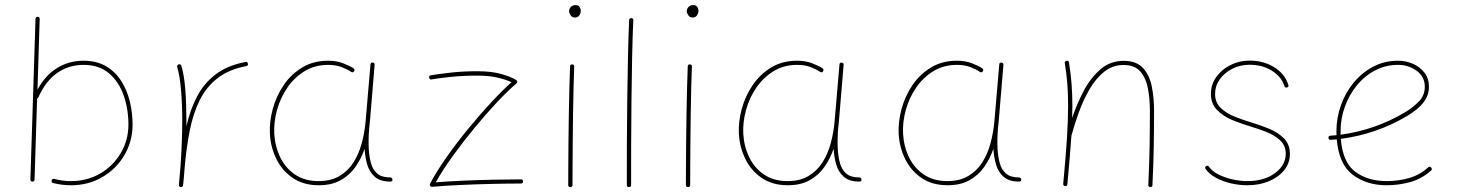

<svg xmlns="http://www.w3.org/2000/svg" viewBox="-20 -740 5838 768"><path d="M130.9 -672.9Q138.7 -672.9 138.7 -664.1L129.9 -381.3Q161.1 -439 208.5 -468Q255.9 -497.1 314 -497.1Q366.7 -497.1 404.1 -475.1Q441.4 -453.1 464.8 -416.3Q488.3 -379.4 499.3 -334Q510.3 -288.6 510.3 -241.7Q510.3 -175.3 478 -120.1Q445.8 -64.9 390.1 -32Q334.5 1 263.7 1Q227.5 1 192.9 -7.8Q184.6 -9.8 186.5 -18.1Q188.5 -26.4 197.3 -24.4Q229.5 -15.6 263.7 -15.6Q329.6 -15.6 381.6 -46.4Q433.6 -77.1 463.6 -128.7Q493.7 -180.2 493.7 -241.7Q493.7 -303.2 474.9 -357.7Q456.1 -412.1 416.5 -446.3Q377 -480.5 314 -480.5Q255.4 -480.5 209.2 -448.5Q163.1 -416.5 133.3 -350.6Q131.8 -347.2 128.4 -346.2L118.2 -21.5Q118.2 -13.7 109.4 -13.7Q101.6 -13.7 101.6 -22.5L122.1 -665Q122.1 -672.9 130.9 -672.9Z M703.1 8.3 701.2 7.8Q701.2 7.8 700.7 7.8Q700.7 7.3 700.2 7.3Q695.3 5.4 695.8 -0.5Q695.8 0 695.8 -0.2Q695.8 -0.5 695.8 -1V-2.4Q697.3 -21.5 699 -39.8Q700.7 -58.1 702.1 -76.2Q705.1 -118.7 707 -166Q709 -213.4 709 -259.8Q709 -323.7 704.1 -380.4Q699.2 -437 689 -471.7Q686.5 -479.5 694.8 -482.4Q702.6 -484.9 705.6 -476.6Q716.8 -439.5 721.2 -381.8Q725.6 -324.2 725.6 -259.8Q725.6 -247.6 725.6 -234.9Q740.2 -299.8 767.6 -352.8Q794.9 -405.8 841.8 -441.9Q888.7 -478 961.9 -492.2Q969.7 -494.1 971.7 -485.4Q973.6 -477.5 964.8 -475.6Q894 -461.9 849.1 -426.5Q804.2 -391.1 778.3 -338.1Q752.4 -285.2 739.3 -218.8Q726.1 -152.3 719.2 -76.7Q716.3 -35.2 712.4 1L711.9 2.9Q711.9 2.9 711.9 3.4Q711.9 3.4 711.4 3.9Q709 8.8 703.6 8.3Q703.6 8.3 703.1 8.3Z M1254.4 -15.6Q1303.7 -15.6 1337.9 -35.9Q1372.1 -56.2 1393.8 -90.3Q1415.5 -124.5 1427 -167.2Q1438.5 -210 1442.4 -254.4L1461.9 -482.4Q1462.9 -490.7 1470.7 -489.7Q1479.5 -488.8 1478.5 -480.5L1459.5 -252.4Q1458.5 -238.8 1456.5 -225.6Q1456.5 -225.6 1456.5 -225.1Q1453.1 -183.6 1455.1 -143.1Q1457 -112.3 1464.1 -86.7Q1471.2 -61 1489 -45.7Q1506.8 -30.3 1540.5 -30.3Q1548.8 -30.3 1549.8 -22Q1550.8 -13.7 1541.5 -13.7Q1500.5 -13.7 1478.8 -33.2Q1457 -52.7 1448.7 -82.5Q1440.4 -112.3 1438.5 -143.1V-145Q1424.8 -105 1401.4 -71.8Q1377.9 -38.6 1342 -18.8Q1306.2 1 1255.4 1Q1194.3 1 1151.6 -27.8Q1108.9 -56.6 1085.7 -103.8Q1062.5 -150.9 1059.6 -204.6Q1057.1 -252.9 1071 -304.2Q1085 -355.5 1114.5 -399.2Q1144 -442.9 1188.7 -470Q1233.4 -497.1 1292 -497.1Q1325.7 -497.1 1351.6 -487.3Q1377.4 -477.5 1393.1 -467.3Q1400.9 -462.4 1396.5 -455.1Q1392.1 -447.8 1384.3 -452.6Q1370.1 -462.4 1346.9 -471.4Q1323.7 -480.5 1293 -480.5Q1239.3 -480.5 1198 -455.1Q1156.7 -429.7 1128.9 -388.7Q1101.1 -347.7 1087.9 -299.3Q1074.7 -251 1077.1 -204.6Q1080.1 -153.8 1101.1 -110.6Q1122.1 -67.4 1160.6 -41.5Q1199.2 -15.6 1254.4 -15.6Z M1696.8 -429.2Q1694.8 -437 1703.6 -439Q1734.9 -444.3 1784.2 -449.7Q1833.5 -455.1 1889.6 -455.1Q1946.3 -455.1 1985.6 -443.8Q2024.9 -432.6 2044.9 -419.9Q2048.8 -418 2049.1 -413.3Q2049.3 -408.7 2045.9 -406.2Q2013.7 -379.4 1969.7 -332.8Q1925.8 -286.1 1879.2 -229.7Q1832.5 -173.3 1791.3 -116.2Q1750 -59.1 1723.1 -10.7Q1771.5 -14.6 1832.3 -17.3Q1893.1 -20 1954.1 -21.2Q2015.1 -22.5 2063.5 -22.5Q2072.3 -22.5 2072.3 -14.2Q2072.3 -5.9 2063.5 -5.9Q2012.7 -5.9 1947.8 -4.4Q1882.8 -2.9 1819.3 0Q1755.9 2.9 1709 7.3Q1703.6 7.8 1700.7 3.7Q1697.8 -0.5 1700.2 -4.9Q1725.1 -52.7 1765.4 -110.1Q1805.7 -167.5 1852.8 -224.9Q1899.9 -282.2 1945.3 -331.1Q1990.7 -379.9 2025.9 -411.1Q2006.3 -420.9 1971.7 -429.2Q1937 -437.5 1889.6 -437.5Q1834 -437.5 1785.4 -432.6Q1736.8 -427.7 1706.5 -422.4Q1698.7 -420.4 1696.8 -429.2Z M2256.3 -694.8Q2256.3 -704.6 2263.4 -712.2Q2270.5 -719.7 2282.7 -719.7Q2293.5 -719.7 2298.3 -712.2Q2303.2 -704.6 2303.2 -698.2Q2303.2 -686 2296.9 -678Q2290.5 -669.9 2280.3 -669.9Q2268.1 -669.9 2262.2 -679.2Q2256.3 -688.5 2256.3 -694.8ZM2269 -482.4Q2276.9 -482.4 2276.9 -473.6Q2275.4 -439.5 2274.2 -390.9Q2272.9 -342.3 2272.2 -287.4Q2271.5 -232.4 2271 -178Q2270.5 -123.5 2270.3 -77.1Q2270 -30.8 2270 0Q2270 8.3 2261.2 8.3Q2252.9 8.3 2252.9 0Q2252.9 -30.8 2253.2 -77.1Q2253.4 -123.5 2253.9 -178Q2254.4 -232.4 2255.4 -287.6Q2256.3 -342.8 2257.6 -391.4Q2258.8 -439.9 2260.3 -474.6Q2260.3 -482.4 2269 -482.4Z M2505.4 -667.5Q2513.2 -667.5 2513.2 -658.7Q2510.3 -596.2 2508.5 -512.9Q2506.8 -429.7 2505.9 -338.9Q2504.9 -248 2504.6 -160.2Q2504.4 -72.3 2504.4 0Q2504.4 8.3 2495.6 8.3Q2487.3 8.3 2487.3 0Q2487.3 -72.3 2487.5 -160.2Q2487.8 -248 2489 -339.1Q2490.2 -430.2 2491.9 -513.4Q2493.7 -596.7 2496.6 -659.7Q2496.6 -667.5 2505.4 -667.5Z M2727.1 -694.8Q2727.1 -704.6 2734.1 -712.2Q2741.2 -719.7 2753.4 -719.7Q2764.2 -719.7 2769 -712.2Q2773.9 -704.6 2773.9 -698.2Q2773.9 -686 2767.6 -678Q2761.2 -669.9 2751 -669.9Q2738.8 -669.9 2732.9 -679.2Q2727.1 -688.5 2727.1 -694.8ZM2739.7 -482.4Q2747.6 -482.4 2747.6 -473.6Q2746.1 -439.5 2744.9 -390.9Q2743.7 -342.3 2742.9 -287.4Q2742.2 -232.4 2741.7 -178Q2741.2 -123.5 2741 -77.1Q2740.7 -30.8 2740.7 0Q2740.7 8.3 2731.9 8.3Q2723.6 8.3 2723.6 0Q2723.6 -30.8 2723.9 -77.1Q2724.1 -123.5 2724.6 -178Q2725.1 -232.4 2726.1 -287.6Q2727.1 -342.8 2728.3 -391.4Q2729.5 -439.9 2731 -474.6Q2731 -482.4 2739.7 -482.4Z M3130.4 -15.6Q3179.7 -15.6 3213.9 -35.9Q3248 -56.2 3269.8 -90.3Q3291.5 -124.5 3303 -167.2Q3314.5 -210 3318.4 -254.4L3337.9 -482.4Q3338.9 -490.7 3346.7 -489.7Q3355.5 -488.8 3354.5 -480.5L3335.4 -252.4Q3334.5 -238.8 3332.5 -225.6Q3332.5 -225.6 3332.5 -225.1Q3329.1 -183.6 3331.1 -143.1Q3333 -112.3 3340.1 -86.7Q3347.2 -61 3365 -45.7Q3382.8 -30.3 3416.5 -30.3Q3424.8 -30.3 3425.8 -22Q3426.8 -13.7 3417.5 -13.7Q3376.5 -13.7 3354.7 -33.2Q3333 -52.7 3324.7 -82.5Q3316.4 -112.3 3314.5 -143.1V-145Q3300.8 -105 3277.3 -71.8Q3253.9 -38.6 3218 -18.8Q3182.1 1 3131.3 1Q3070.3 1 3027.6 -27.8Q2984.9 -56.6 2961.7 -103.8Q2938.5 -150.9 2935.5 -204.6Q2933.1 -252.9 2947 -304.2Q2960.9 -355.5 2990.5 -399.2Q3020 -442.9 3064.7 -470Q3109.4 -497.1 3168 -497.1Q3201.7 -497.1 3227.5 -487.3Q3253.4 -477.5 3269 -467.3Q3276.9 -462.4 3272.5 -455.1Q3268.1 -447.8 3260.3 -452.6Q3246.1 -462.4 3222.9 -471.4Q3199.7 -480.5 3168.9 -480.5Q3115.2 -480.5 3074 -455.1Q3032.7 -429.7 3004.9 -388.7Q2977.1 -347.7 2963.9 -299.3Q2950.7 -251 2953.1 -204.6Q2956.1 -153.8 2977.1 -110.6Q2998 -67.4 3036.6 -41.5Q3075.2 -15.6 3130.4 -15.6Z M3769.5 -15.6Q3818.8 -15.6 3853 -35.9Q3887.2 -56.2 3908.9 -90.3Q3930.7 -124.5 3942.1 -167.2Q3953.6 -210 3957.5 -254.4L3977.1 -482.4Q3978 -490.7 3985.8 -489.7Q3994.6 -488.8 3993.7 -480.5L3974.6 -252.4Q3973.6 -238.8 3971.7 -225.6Q3971.7 -225.6 3971.7 -225.1Q3968.3 -183.6 3970.2 -143.1Q3972.2 -112.3 3979.2 -86.7Q3986.3 -61 4004.2 -45.7Q4022 -30.3 4055.7 -30.3Q4064 -30.3 4064.9 -22Q4065.9 -13.7 4056.6 -13.7Q4015.6 -13.7 3993.9 -33.2Q3972.2 -52.7 3963.9 -82.5Q3955.6 -112.3 3953.6 -143.1V-145Q3939.9 -105 3916.5 -71.8Q3893.1 -38.6 3857.2 -18.8Q3821.3 1 3770.5 1Q3709.5 1 3666.7 -27.8Q3624 -56.6 3600.8 -103.8Q3577.6 -150.9 3574.7 -204.6Q3572.3 -252.9 3586.2 -304.2Q3600.1 -355.5 3629.6 -399.2Q3659.2 -442.9 3703.9 -470Q3748.5 -497.1 3807.1 -497.1Q3840.8 -497.1 3866.7 -487.3Q3892.6 -477.5 3908.2 -467.3Q3916 -462.4 3911.6 -455.1Q3907.2 -447.8 3899.4 -452.6Q3885.3 -462.4 3862.1 -471.4Q3838.9 -480.5 3808.1 -480.5Q3754.4 -480.5 3713.1 -455.1Q3671.9 -429.7 3644 -388.7Q3616.2 -347.7 3603 -299.3Q3589.8 -251 3592.3 -204.6Q3595.2 -153.8 3616.2 -110.6Q3637.2 -67.4 3675.8 -41.5Q3714.4 -15.6 3769.5 -15.6Z M4232.9 -4.9Q4242.7 -109.4 4247.6 -183.8Q4252.4 -258.3 4252.4 -315.9Q4252.4 -364.3 4249.3 -405Q4246.1 -445.8 4239.3 -487.3Q4237.8 -494.6 4245.6 -496.6Q4254.9 -498.5 4255.9 -490.2Q4262.7 -448.2 4266.1 -406.5Q4269.5 -364.7 4269.5 -315.9Q4269.5 -293 4268.6 -268.1Q4287.1 -323.7 4314.7 -376.2Q4342.3 -428.7 4381.6 -462.6Q4420.9 -496.6 4474.6 -496.6Q4525.9 -496.6 4552 -468Q4578.1 -439.5 4587.2 -393.8Q4596.2 -348.1 4596.2 -297.4Q4596.2 -223.1 4595 -152.1Q4593.8 -81.1 4589.8 0.5Q4589.8 8.3 4581.5 8.3Q4573.2 8.3 4573.2 -0.5Q4577.1 -82 4578.4 -152.6Q4579.6 -223.1 4579.6 -297.4Q4579.6 -342.8 4572 -384.5Q4564.5 -426.3 4542 -453.1Q4519.5 -480 4474.6 -480Q4430.7 -480 4397.2 -453.4Q4363.8 -426.8 4338.9 -384.3Q4314 -341.8 4296.1 -292.7Q4278.3 -243.7 4266.1 -198.7L4265.6 -197.3Q4262.7 -156.2 4258.8 -108.2Q4254.9 -60.1 4249.5 -2.9Q4248.5 5.4 4240.2 4.4Q4232.4 3.4 4232.9 -4.9Z M5127.9 -390.1Q5120.1 -388.2 5117.7 -395.5Q5106 -433.1 5067.9 -457Q5029.8 -481 4978.5 -481Q4940.4 -481 4908.9 -464.8Q4877.4 -448.7 4858.9 -422.4Q4840.3 -396 4840.3 -364.7Q4840.3 -330.1 4863 -308.3Q4885.7 -286.6 4919.4 -273.2Q4953.1 -259.8 4985.8 -250Q5019 -240.2 5054.7 -225.8Q5090.3 -211.4 5115 -187.3Q5139.6 -163.1 5139.6 -124.5Q5139.6 -87.9 5116.9 -59.6Q5094.2 -31.2 5055.7 -15.1Q5017.1 1 4969.2 1Q4936.5 1 4903.1 -6.8Q4869.6 -14.6 4842.8 -29.5Q4815.9 -44.4 4802.2 -64.5Q4797.9 -70.8 4804.2 -75.2Q4811 -80.1 4815.9 -73.2Q4827.6 -55.7 4852.8 -42.7Q4877.9 -29.8 4908.9 -22.7Q4939.9 -15.6 4969.2 -15.6Q5037.1 -15.6 5080.1 -47.6Q5123 -79.6 5123 -124.5Q5123 -157.7 5100.8 -178.5Q5078.6 -199.2 5045.7 -212.2Q5012.7 -225.1 4981 -234.4Q4946.8 -244.6 4910.2 -259.5Q4873.5 -274.4 4848.6 -299.6Q4823.7 -324.7 4823.7 -364.7Q4823.7 -401.9 4845 -431.9Q4866.2 -461.9 4901.6 -479.7Q4937 -497.6 4978.5 -497.6Q5033.7 -497.6 5076.7 -471.2Q5119.6 -444.8 5133.3 -400.4Q5136.2 -392.1 5127.9 -390.1Z M5704.1 -57.6Q5667 -24.4 5620.8 -11.7Q5574.7 1 5526.9 1Q5446.3 1 5390.9 -41Q5335.4 -83 5327.1 -182.6Q5314.9 -181.6 5302.7 -180.7Q5294.9 -179.7 5293.9 -188.5Q5293 -196.3 5301.8 -197.3Q5314 -198.2 5326.2 -199.2Q5325.7 -207 5325.7 -214.8Q5325.7 -268.1 5343.5 -318.4Q5361.3 -368.7 5394.3 -408.9Q5427.2 -449.2 5472.4 -473.1Q5517.6 -497.1 5572.3 -497.1Q5603.5 -497.1 5631.6 -484.9Q5659.7 -472.7 5677.7 -449.5Q5695.8 -426.3 5695.8 -393.1Q5695.8 -363.3 5681.4 -341.1Q5667 -318.8 5646.7 -302.7Q5626.5 -286.6 5608.4 -275.9Q5485.4 -203.1 5343.3 -184.6Q5350.6 -90.8 5400.9 -53.2Q5451.2 -15.6 5526.9 -15.6Q5573.2 -15.6 5616.2 -27.8Q5659.2 -40 5692.4 -70.3Q5699.2 -76.2 5704.6 -69.8Q5710.4 -63 5704.1 -57.6ZM5572.3 -480.5Q5522.5 -480.5 5480.2 -458.3Q5438 -436 5407.2 -398.2Q5376.5 -360.4 5359.4 -313Q5342.3 -265.6 5342.3 -214.8Q5342.3 -208 5342.3 -201.2Q5480.5 -219.7 5599.6 -290.5Q5627 -306.6 5653.1 -331.5Q5679.2 -356.4 5679.2 -393.1Q5679.2 -433.1 5646.7 -456.8Q5614.3 -480.5 5572.3 -480.5Z"/></svg>

Font: Mikhak-DS2-FD Thin
Style: Regular
Weight: 100
Designer: Amin Abedi
Version: Version 3.2